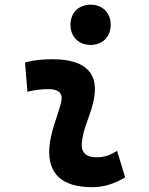

<svg xmlns="http://www.w3.org/2000/svg" viewBox="-20 -776 626 806"><path d="M471.7 -142.6C438 -123 417.5 -115.7 385.3 -115.7C342.3 -115.7 320.8 -134.8 323.2 -172.4C327.6 -234.9 356 -281.2 371.1 -345.2C400.4 -465.3 343.3 -527.3 200.2 -527.3C161.6 -527.3 123 -524.4 85 -513.7L95.2 -390.6C125 -398.4 154.8 -401.9 184.6 -401.9C228 -401.9 246.1 -382.3 236.3 -345.2C222.2 -288.1 191.4 -222.7 187 -153.3C180.2 -46.4 241.2 9.8 366.2 9.8C423.3 9.8 465.3 -8.3 505.4 -31.2ZM360.4 -587.4C410.6 -587.4 444.8 -621.6 444.8 -671.9C444.8 -722.2 410.6 -756.3 360.4 -756.3C310.1 -756.3 275.9 -722.2 275.9 -671.9C275.9 -621.6 310.1 -587.4 360.4 -587.4Z"/></svg>

Font: Cascadia Mono NF
Style: Bold Italic
Weight: 700
Italic angle: -10°
Monospace: yes
Designer: Aaron Bell
Foundry: Saja Typeworks
Version: Version 2404.023